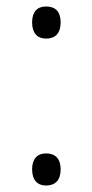

<svg xmlns="http://www.w3.org/2000/svg" viewBox="-20 -561 284 592"><path d="M79 -492C79 -459 95 -442 122 -442C151 -442 167 -459 167 -492C167 -525 151 -541 122 -541C95 -541 79 -525 79 -492ZM79 -39C79 -6 95 11 122 11C151 11 167 -6 167 -39C167 -71 151 -88 122 -88C95 -88 79 -71 79 -39Z"/></svg>

Font: Noto Sans Myanmar UI Light
Style: Regular
Weight: 300
Designer: Monotype Design Team
Foundry: Monotype Imaging Inc.
Version: Version 2.103